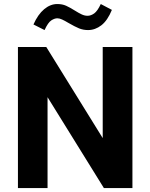

<svg xmlns="http://www.w3.org/2000/svg" viewBox="-20 -952 760 972"><path d="M500 -713.9V-252.9L214.4 -713.9H70.8V0H220.7V-460L505.9 0H650.4V-713.9ZM149.4 -828.1 205.6 -799.8Q223.1 -837.9 239.5 -848.6Q255.9 -859.4 270.5 -859.4Q281.2 -859.4 294.9 -853Q308.6 -846.7 325.7 -836.4Q359.4 -816.9 380.4 -808.3Q401.4 -799.8 425.8 -799.8Q461.9 -799.8 493.2 -824Q524.4 -848.1 546.4 -901.9L490.2 -931.6Q473.6 -896 456.8 -884Q439.9 -872.1 423.3 -872.1Q408.2 -872.1 393.3 -879.2Q378.4 -886.2 359.9 -897.9Q334 -914.1 314.7 -922.9Q295.4 -931.6 270 -931.6Q234.9 -931.6 203.4 -905.3Q171.9 -878.9 149.4 -828.1Z"/></svg>

Font: Estedad-FD-VF Thin
Style: Regular
Weight: 100
Designer: Amin Abedi
Version: Version 5.0